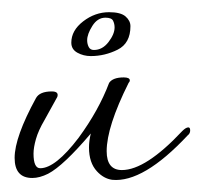

<svg xmlns="http://www.w3.org/2000/svg" viewBox="-20 -295 332 315"><path d="M164 0Q150 -2 139 -14Q126 -28 126 -53Q126 -64 129 -76Q84 -23 59 -10Q45 -3 33 -3Q4 -3 4 -36Q4 -70 39 -134Q45 -145 65 -145Q77 -145 74 -136L53 -98Q43 -81 39 -67Q35 -53 35 -43Q35 -19 46 -19Q71 -19 109 -69Q142 -114 159 -159Q165 -168 183 -168Q193 -168 193 -163Q193 -161 191 -159Q155 -87 155 -47Q155 -16 180 -16Q219 -16 279 -80Q285 -86 289 -86Q292 -86 292 -81Q292 -76 288 -73Q215 5 164 0ZM129 -203Q117 -203 107 -208.5Q97 -214 97 -225Q97 -245 116.5 -260Q136 -275 159 -275Q178 -275 186 -268Q194 -261 194 -252Q194 -224 173 -213.5Q152 -203 129 -203ZM134 -213Q148 -213 158 -226Q168 -239 168 -250Q168 -256 165.5 -261Q163 -266 153 -266Q140 -266 131.5 -252.5Q123 -239 123 -229Q123 -223 125.5 -218Q128 -213 134 -213Z"/></svg>

Font: Passions Conflict
Style: Regular
Weight: 400
Designer: Robert E. Leuschke
Foundry: Robert E. Leuschke
Version: Version 1.010; ttfautohint (v1.8.3)